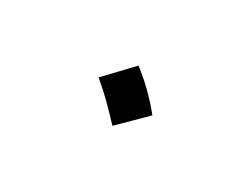

<svg xmlns="http://www.w3.org/2000/svg" viewBox="-30 -531 632 483"><g transform="rotate(30 286.0 -290.0)"><path d="M295 -208 369 -281C345 -311 312 -345 276 -372L204 -296C240 -266 260 -245 295 -208Z"/></g></svg>

Font: Noto Sans Arabic
Style: Regular
Weight: 400
Designer: Monotype Design Team, Nadine Chahine, Nizar Qandah and Khaled Hosny
Foundry: Monotype Imaging Inc.
Version: Version 2.012